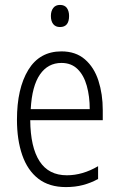

<svg xmlns="http://www.w3.org/2000/svg" viewBox="-20 -751 485 781"><path d="M230 -542Q288 -542 325.5 -509.5Q363 -477 380.5 -422.5Q398 -368 398 -303V-262H103Q104 -152 141 -95Q178 -38 252 -38Q316 -38 379 -75V-23Q350 -7 318 1.5Q286 10 248 10Q180 10 136 -24Q92 -58 70.5 -120Q49 -182 49 -264Q49 -391 95 -466.5Q141 -542 230 -542ZM230 -495Q175 -495 142.5 -448Q110 -401 105 -307H345Q345 -359 333 -402Q321 -445 295.5 -470Q270 -495 230 -495ZM224 -731Q243 -731 252 -718.5Q261 -706 261 -686Q261 -641 224 -641Q206 -641 196.5 -653Q187 -665 187 -686Q187 -706 196.5 -718.5Q206 -731 224 -731Z"/></svg>

Font: Noto Sans Sinhala Condensed Light
Style: Regular
Weight: 300
Width: 3
Designer: Jelle Bosma - Monotype Design Team
Foundry: Monotype Imaging Inc.
Version: Version 2.006; ttfautohint (v1.8.4.7-5d5b)